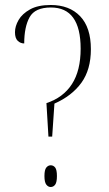

<svg xmlns="http://www.w3.org/2000/svg" viewBox="-20 -744 436 769"><path d="M166 -331Q233 -353 268 -407Q303 -461 303 -549Q303 -714 184 -714Q120 -714 98.5 -675Q77 -636 77 -570Q62 -570 51 -580.5Q40 -591 40 -615Q40 -639 54.5 -664Q69 -689 100.5 -706.5Q132 -724 183 -724Q258 -724 301 -679Q344 -634 344 -547Q344 -465 306 -412.5Q268 -360 198 -329L189 -197H174ZM183 5Q173 5 165.5 -4.5Q158 -14 158 -39Q158 -64 165.5 -73Q173 -82 183 -82Q194 -82 201 -73Q208 -64 208 -39Q208 -14 201 -4.5Q194 5 183 5Z"/></svg>

Font: Noto Serif Display Condensed ExtraLight
Style: Regular
Weight: 200
Width: 3
Designer: Monotype Design Team
Foundry: Monotype Imaging Inc.
Version: Version 2.009